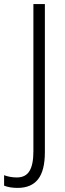

<svg xmlns="http://www.w3.org/2000/svg" viewBox="-79 -734 318 937"><path d="M7 183Q-32 183 -59 172V121Q-46 126 -30 129Q-14 132 3 132Q46 132 65 100.5Q84 69 84 5V-714H140V9Q140 98 107 140.5Q74 183 7 183Z"/></svg>

Font: Noto Sans Gurmukhi Condensed Light
Style: Regular
Weight: 300
Width: 3
Designer: Jelle Bosma - Monotype Design Team
Foundry: Monotype Imaging Inc.
Version: Version 2.004; ttfautohint (v1.8.4.7-5d5b)